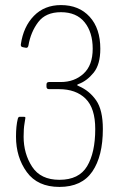

<svg xmlns="http://www.w3.org/2000/svg" viewBox="-20 -508 494 756"><path d="M43 30Q43 -12 50 -40Q52 -48 57 -48H75Q80 -48 80 -44Q80 -41 76.5 -21.5Q73 -2 73 30Q73 97 106.5 148.5Q140 200 214 200Q291 200 323 146.5Q355 93 355 0Q355 -82 317 -119.5Q279 -157 212 -157H173Q163 -157 163 -167V-175Q163 -185 173 -185H219Q273 -185 309 -218Q345 -251 345 -316Q345 -381 313 -420.5Q281 -460 220 -460Q160 -460 130.5 -421Q101 -382 92 -329Q90 -318 81 -320L71 -322Q61 -323 62 -333Q72 -403 113.5 -445.5Q155 -488 220 -488Q291 -488 333 -442Q375 -396 375 -316Q375 -254 348.5 -221.5Q322 -189 289 -177Q283 -174 283 -173Q283 -173 290 -169Q332 -151 358.5 -113Q385 -75 385 0Q385 107 343.5 167.5Q302 228 214 228Q128 228 85.5 169.5Q43 111 43 30Z"/></svg>

Font: Barlow GEO Thin
Style: Regular
Weight: 100
Designer: Jeremy Tribby
Foundry: Tribby Type
Version: Version 1.408